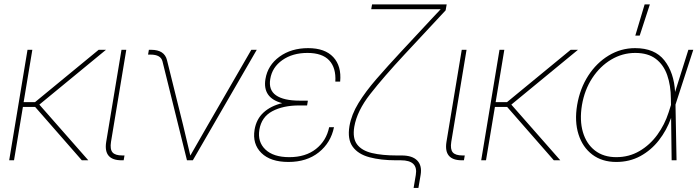

<svg xmlns="http://www.w3.org/2000/svg" viewBox="-20 -748 3255 896"><path d="M130.9 -515.6 90.3 -271.5H143.6L440.4 -515.6H474.6L163.6 -259.8L392.1 0H361.8L144 -249H86.9L45.4 0H22.9L108.4 -515.6Z M547.4 0Q461.9 0 475.6 -85.9L546.9 -515.6H569.3L498 -85.9Q492.7 -51.8 504.9 -37.1Q517.1 -22.5 551.3 -22.5H561L557.1 0Z M852.5 0 738.3 -461.4Q730.5 -493.2 682.6 -493.2H670.9L674.8 -515.6H685.1Q747.6 -515.6 759.3 -467.3L834.5 -164.1Q842.8 -129.4 851.3 -93.3Q859.9 -57.1 868.2 -22Q888.7 -57.1 908.9 -93Q929.2 -128.9 949.7 -164.1L1152.8 -515.6H1178.2L879.9 0Z M1326.2 7.8Q1242.2 7.8 1199.7 -34.2Q1157.2 -76.2 1168 -142.6Q1176.3 -192.4 1210 -223.1Q1243.7 -253.9 1296.9 -266.6Q1204.1 -291 1218.8 -379.4Q1229.5 -443.8 1284.4 -483.6Q1339.4 -523.4 1418 -523.4Q1496.6 -523.4 1535.4 -481.4Q1574.2 -439.5 1567.4 -367.2H1544.9Q1548.8 -431.2 1516.4 -466.1Q1483.9 -501 1414.6 -501Q1345.2 -501 1297.6 -467.5Q1250 -434.1 1241.2 -379.4Q1232.4 -328.1 1268.1 -303.2Q1303.7 -278.3 1378.9 -278.3H1416.5L1416 -276.4H1416.5L1413.1 -255.9H1375.5Q1301.3 -255.9 1250.7 -229Q1200.2 -202.1 1190.4 -142.6Q1181.2 -85.9 1218.5 -50.3Q1255.9 -14.6 1330.1 -14.6Q1405.8 -14.6 1454.3 -52.7Q1502.9 -90.8 1516.1 -154.3H1538.6Q1523.9 -82 1467.8 -37.1Q1411.6 7.8 1326.2 7.8Z M1910.2 128.9 1920.4 68.4Q1932.1 0 1850.6 0H1827.6Q1756.8 0 1704.1 -14.2Q1651.4 -28.3 1626 -63.2Q1600.6 -98.1 1610.8 -159.7Q1620.1 -213.4 1652.8 -266.8Q1685.5 -320.3 1736.8 -379.4Q1788.1 -438.5 1853 -508.3L1945.3 -607.4Q1967.8 -631.8 1990.7 -656.2Q2013.7 -680.7 2036.6 -705.1H1712.4L1716.3 -727.5H2064.5L2059.6 -699.7L1867.7 -493.7Q1770.5 -389.2 1708.3 -309.8Q1646 -230.5 1633.3 -156.2Q1624.5 -103 1646.5 -74Q1668.5 -44.9 1716.1 -33.7Q1763.7 -22.5 1831.5 -22.5H1854.5Q1904.3 -22.5 1927.2 1.2Q1950.2 24.9 1942.9 68.4L1932.6 128.9Z M2135.3 0Q2049.8 0 2063.5 -85.9L2134.8 -515.6H2157.2L2085.9 -85.9Q2080.6 -51.8 2092.8 -37.1Q2105 -22.5 2139.2 -22.5H2148.9L2145 0Z M2333.5 -515.6 2293 -271.5H2346.2L2643.1 -515.6H2677.2L2366.2 -259.8L2594.7 0H2564.5L2346.7 -249H2289.6L2248 0H2225.6L2311 -515.6Z M2856 7.8Q2789.6 7.8 2744.1 -26.6Q2698.7 -61 2679.7 -121.1Q2660.6 -181.2 2673.3 -257.8Q2686.5 -335 2725.1 -394.8Q2763.7 -454.6 2820.6 -489Q2877.4 -523.4 2943.8 -523.4Q3035.6 -523.4 3080.6 -466.1Q3125.5 -408.7 3130.4 -318.8L3192.4 -515.6H3215.3L3132.3 -259.8L3137.2 0H3114.3L3111.8 -197.8Q3091.3 -140.1 3054.9 -93.5Q3018.6 -46.9 2968.3 -19.5Q2918 7.8 2856 7.8ZM3111.3 -258.3 3110.8 -287.6Q3110.4 -349.6 3093.5 -397.7Q3076.7 -445.8 3040.3 -473.4Q3003.9 -501 2944.3 -501Q2884.8 -501 2832.5 -470Q2780.3 -439 2744.1 -384Q2708 -329.1 2695.8 -257.8Q2684.1 -186.5 2700.2 -131.6Q2716.3 -76.7 2756.3 -45.7Q2796.4 -14.6 2856 -14.6Q2915.5 -14.6 2964.1 -43Q3012.7 -71.3 3047.4 -118.9Q3082 -166.5 3100.1 -223.1ZM2944.8 -582 2988.3 -727.5H3012.7L2965.3 -582Z"/></svg>

Font: Inter Display Thin
Style: Italic
Weight: 100
Italic angle: -9.39999°
Designer: Rasmus Andersson
Foundry: rsms
Version: Version 4.000;git-a52131595